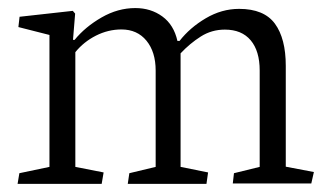

<svg xmlns="http://www.w3.org/2000/svg" viewBox="-20 -454 819 474"><path d="M235.8 -28.3 166 -42V-325.2Q186.5 -350.6 216.8 -366Q247.1 -381.3 279.8 -381.3Q318.8 -381.3 341.6 -353.5Q364.3 -325.7 364.3 -279.8V-42L299.3 -26.4L295.4 0H489.7L493.7 -28.3L425.8 -42V-322.3Q448.7 -346.7 475.6 -363.8Q502.4 -380.9 535.2 -380.9Q576.7 -380.9 598.9 -354.5Q621.1 -328.1 621.1 -279.8V-42L557.6 -26.4L554.7 -1H748.5L754.9 -29.3L685.5 -42.5V-291.5Q685.5 -358.9 658.7 -395.5Q631.8 -432.1 570.3 -432.1Q527.3 -432.1 488 -408.9Q448.7 -385.7 423.3 -353H418Q409.2 -392.6 380.9 -413.3Q352.5 -434.1 314 -434.1Q271 -434.1 230.7 -410.9Q190.4 -387.7 164.1 -355.5H160.2L165.5 -420.4L159.7 -427.2L28.3 -412.6L25.4 -387.2L102.1 -367.7V-42L27.8 -26.4L23.4 0H231Z"/></svg>

Font: Neuton Light
Style: Regular
Weight: 300
Designer: Brian M Zick
Foundry: Brian M Zick
Version: Version 1.560